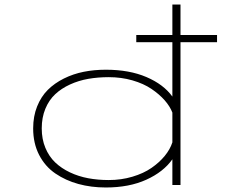

<svg xmlns="http://www.w3.org/2000/svg" viewBox="-20 -820 1090 851"><path d="M449 -511Q553 -511 629 -478.5Q705 -446 744 -392V-633H584V-665H744V-800H780V-665H942V-633H780V0H744V-114Q704.5 -58 628.5 -23.5Q552.5 11 449 11Q384 11 327.5 -4.5Q271 -20 225.5 -51Q180 -82 153.5 -133.2Q127 -184.5 127 -251Q127 -304.5 144.5 -348.2Q162 -392 192 -421.8Q222 -451.5 263.2 -472Q304.5 -492.5 351 -501.8Q397.5 -511 449 -511ZM165 -251Q165 -203.5 181 -165Q197 -126.5 224.5 -100.2Q252 -74 290 -56Q328 -38 371 -30Q414 -22 462 -22Q517.5 -22 567 -36.8Q616.5 -51.5 651.5 -75.8Q686.5 -100 710.2 -129Q734 -158 744 -189V-321Q733.5 -348.5 709.8 -375.5Q686 -402.5 651.2 -426Q616.5 -449.5 567 -463.8Q517.5 -478 462 -478Q414 -478 371.2 -470.5Q328.5 -463 290.2 -445.5Q252 -428 224.5 -402.2Q197 -376.5 181 -337.8Q165 -299 165 -251Z"/></svg>

Font: League Mono Extended Thin
Style: Regular
Weight: 100
Width: 9
Designer: Tyler Finck
Foundry: The League of Moveable Type / Tyler Finck
Version: Version 2.210